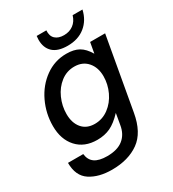

<svg xmlns="http://www.w3.org/2000/svg" viewBox="-228 -882 1097 1220"><g transform="rotate(-30 320.0 -272.0)"><path d="M7 38H119Q124 83 155 104.5Q186 126 245 126Q321 126 363 92Q405 58 415 -4L429 -85Q382 -35 339.5 -15Q297 5 243 5Q149 5 95 -54.5Q41 -114 41 -212Q41 -304 80 -386Q119 -468 188.5 -518Q258 -568 344 -568Q399 -568 434.5 -548Q470 -528 499 -479L513 -557H623L529 -28Q506 104 427.5 160Q349 216 229 216Q132 216 69.5 175Q7 134 7 38ZM478 -326Q478 -391 442.5 -431.5Q407 -472 347 -472Q291 -472 247 -438Q203 -404 178.5 -349Q154 -294 154 -235Q154 -170 187 -130.5Q220 -91 280 -91Q336 -91 381.5 -125Q427 -159 452.5 -213.5Q478 -268 478 -326ZM236 -732Q236 -742 238 -760H309Q306 -719 328.5 -698Q351 -677 392 -677Q432 -677 461 -698.5Q490 -720 502 -760H574Q558 -689 507 -648Q456 -607 379 -607Q307 -607 271.5 -640Q236 -673 236 -732Z"/></g></svg>

Font: Open Sauce One Medium Italic
Style: Regular
Weight: 500
Italic angle: -10°
Designer: Alfredo Marco Pradil
Foundry: Creative Sauce Fz LLC
Version: Version 1.477